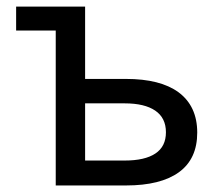

<svg xmlns="http://www.w3.org/2000/svg" viewBox="-20 -567 642 587"><path d="M365.2 0Q471.2 0 527.1 -40.5Q583 -81.1 583 -161.6Q583 -242.7 525.4 -285.2Q469.7 -325.7 365.2 -325.7H240.2V-546.9H29.3V-473.6H150.4V0ZM240.2 -251H361.3Q421.9 -251 454.6 -228.8Q487.3 -206.5 487.3 -162.6Q487.3 -119.1 455.1 -97.7Q422.9 -76.2 361.3 -76.2H240.2Z"/></svg>

Font: Hack Dev
Style: Regular
Weight: 400
Designer: Christopher Simpkins
Foundry: Christopher Simpkins
Version: Version 2.0315